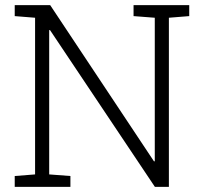

<svg xmlns="http://www.w3.org/2000/svg" viewBox="-20 -731 798 751"><path d="M172.4 -612.8V-48.8L255.4 -42.5V0H37.6V-42.5L117.2 -48.8V-661.6L37.6 -668V-710.9H176.3L582.5 -99.6L585.4 -100.6V-661.6L502.4 -668V-710.9H720.2V-668L640.6 -661.6V0H585.9L175.3 -613.8Z"/></svg>

Font: Suwannaphum Light
Style: Regular
Weight: 300
Designer: Danh Hong
Version: Version 8.002; ttfautohint (v1.8.3)